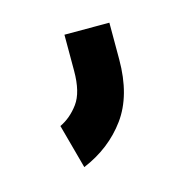

<svg xmlns="http://www.w3.org/2000/svg" viewBox="-48 -740 282 293"><g transform="rotate(-15 93.5 -593.5)"><path d="M147 -637Q147 -580 121.5 -545Q96 -510 53 -492L34 -562Q51 -570 63.5 -587Q76 -604 76 -638V-695H147V-637Z"/></g></svg>

Font: Marvel
Style: Bold
Weight: 700
Designer: Carolina Trebol
Foundry: Carolina Trebol
Version: Version 1.001